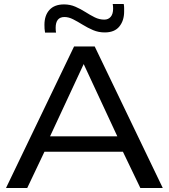

<svg xmlns="http://www.w3.org/2000/svg" viewBox="-20 -939 843 959"><path d="M10 0 350 -707H453L793 0H681L594 -181H202L116 0ZM230 -258H566L398 -619ZM205 -776Q203 -786 202.5 -796Q202 -806 202 -815Q202 -862 227 -889.5Q252 -917 300 -917Q330 -917 356.5 -905.5Q383 -894 406.5 -879Q430 -864 453 -852.5Q476 -841 501 -841Q521 -841 533 -855Q545 -869 545 -896Q545 -909 543 -919H598Q600 -909 600 -899.5Q600 -890 600 -881Q600 -836 576 -806.5Q552 -777 503 -777Q472 -777 445 -788.5Q418 -800 393 -815.5Q368 -831 345.5 -842.5Q323 -854 302 -854Q258 -854 258 -800Q258 -786 260 -776Z"/></svg>

Font: Georama Extended
Style: Regular
Weight: 400
Width: 7
Designer: Jean-Baptiste Levee
Foundry: Production Type
Version: Version 1.000